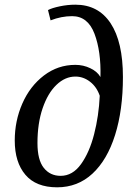

<svg xmlns="http://www.w3.org/2000/svg" viewBox="-20 -790 575 820"><path d="M43 -190Q43 -274 75.5 -348Q108 -422 167.5 -467.5Q227 -513 302 -513Q336 -513 366 -498.5Q396 -484 409 -461Q412 -571 383.5 -646Q355 -721 288 -721Q242 -721 196 -703L185 -747Q202 -756 235.5 -763Q269 -770 302 -770Q400 -770 452.5 -690.5Q505 -611 505 -461Q505 -320 471.5 -213.5Q438 -107 375 -48.5Q312 10 224 10Q134 10 88.5 -43.5Q43 -97 43 -190ZM406 -381Q393 -419 364.5 -441Q336 -463 302 -463Q258 -463 221 -427.5Q184 -392 162 -327.5Q140 -263 140 -179Q140 -107 167 -73Q194 -39 239 -39Q290 -39 326 -89Q362 -139 382 -217Q402 -295 406 -381Z"/></svg>

Font: Noto Serif Narrow
Style: Italic
Weight: 400
Width: 4
Italic angle: -12°
Designer: Monotype Design Team
Foundry: Monotype Imaging Inc.
Version: Version 1.001